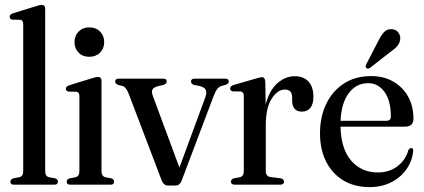

<svg xmlns="http://www.w3.org/2000/svg" viewBox="-20 -756 1734 786"><path d="M165 -719.5V-55Q165 -34 181 -30.5L206 -26Q217 -21.5 217 -12Q217 0 202.5 0H37Q22.5 0 22.5 -12Q22.5 -21.5 34.5 -26L59 -30.5Q75 -34 75 -54.5V-657.5Q75 -673 63 -675L30 -675.5Q19.5 -678.5 19.5 -687.5Q19.5 -696.5 33 -701.5L125.5 -730Q142.5 -736 150.5 -736Q165 -736 165 -719.5Z M345.5 -523.5Q318.5 -523.5 301.8 -540.5Q285 -557.5 285 -583.5Q285 -610 302 -627Q319 -644 345.5 -644Q372.5 -644 389.5 -627Q406.5 -610 406.5 -583.5Q406.5 -557.5 389.5 -540.5Q372.5 -523.5 345.5 -523.5ZM395.5 -425V-55Q395.5 -34.5 411.5 -30.5L436 -26Q447 -22 447 -12Q447 0 433 0H267Q253 0 253 -12Q253 -21.5 263.5 -25.5L289 -30.5Q305 -34.5 305 -54.5V-363Q305 -378 293.5 -380.5L260 -381Q249.5 -384 249.5 -392.5Q249.5 -402 263.5 -407L356 -435.5Q372.5 -441 381 -441Q395.5 -441 395.5 -425Z M698.5 3.5H667Q650.5 3.5 642 -17L506.5 -373Q496 -399.5 482 -404L463 -408.5Q451.5 -414 451.5 -422Q451.5 -434 465.5 -434H649Q662.5 -434 662.5 -422Q662.5 -413.5 650 -408.5L629.5 -404Q608.5 -398.5 604 -389.2Q599.5 -380 606 -362.5L714.5 -70L821 -359Q827.5 -377 822.2 -388Q817 -399 797 -404L773.5 -408.5Q762 -413 762 -422Q762 -434 776.5 -434H902Q916.5 -434 916.5 -422Q916.5 -413.5 904.5 -409L887.5 -404.5Q877 -401 869.2 -391.5Q861.5 -382 853.5 -360L723 -15Q715.5 3.5 698.5 3.5Z M1066 -422.5 1067.5 -328Q1082.5 -386 1115.2 -415Q1148 -444 1186 -444Q1223 -444 1243 -422Q1263 -400 1263 -360Q1263 -329 1250 -314Q1237 -299 1217 -299Q1177 -299 1176 -342.5V-357Q1176 -389.5 1146 -389.5Q1116.5 -389.5 1092.2 -352Q1068 -314.5 1068 -241V-56Q1068 -34 1087 -31.5L1129.5 -26Q1142.5 -23.5 1142.5 -12Q1142.5 0 1127.5 0H940.5Q925.5 0 925.5 -12.5Q925.5 -21.5 937 -26L962 -30.5Q978 -34.5 978 -54V-363.5Q978 -379 966 -381.5L932.5 -382Q922 -385 922 -393.5Q922 -403 936 -408L1029.5 -435Q1045.5 -440 1052.5 -440Q1064.5 -440 1066 -422.5Z M1672.5 -271Q1672.5 -237.5 1638 -237.5H1374Q1376 -146 1418 -98Q1460 -50 1526.5 -50Q1574 -50 1607.5 -75.8Q1641 -101.5 1651.5 -141Q1657 -150 1663.5 -150Q1672.5 -150 1671.5 -137.5Q1667.5 -97 1644.2 -63.5Q1621 -30 1582 -10Q1543 10 1492.5 10Q1431 10 1385.5 -17.5Q1340 -45 1315 -94.5Q1290 -144 1290 -210.5Q1290 -278 1315.5 -330.8Q1341 -383.5 1387.8 -414Q1434.5 -444.5 1499 -444.5Q1551 -444.5 1590 -422Q1629 -399.5 1650.8 -360.5Q1672.5 -321.5 1672.5 -271ZM1487.5 -415.5Q1438.5 -415.5 1408 -375Q1377.5 -334.5 1374 -261.5H1562Q1580 -261.5 1580 -279Q1580 -344 1554 -379.8Q1528 -415.5 1487.5 -415.5ZM1527.5 -586Q1539.5 -611 1552.5 -624.8Q1565.5 -638.5 1585 -636.5Q1602 -635 1610.8 -622.8Q1619.5 -610.5 1618.5 -596.5Q1617 -580 1606 -567.2Q1595 -554.5 1577 -542.5L1494.5 -478Q1485 -472 1479.5 -478Q1474.5 -483 1480 -494Z"/></svg>

Font: Fraunces 144pt Soft
Style: Regular
Weight: 400
Version: Version 1.000;[0bf87f6ff]